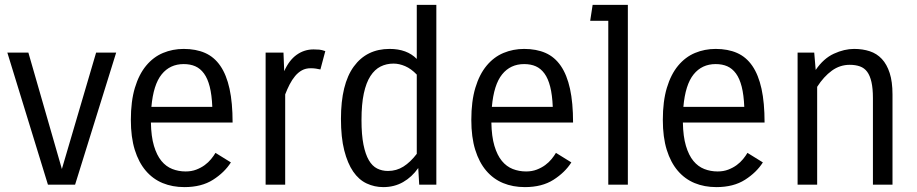

<svg xmlns="http://www.w3.org/2000/svg" viewBox="-20 -755 3749 785"><path d="M455 -540 287 0H176L10 -540H96L233 -64L373 -540Z M924 -91Q898 -50 851 -20Q804 10 734 10Q685 10 645 -6.5Q605 -23 576 -57Q547 -91 531 -142.5Q515 -194 515 -265Q515 -341 531.5 -396Q548 -451 577.5 -486.5Q607 -522 646.5 -538.5Q686 -555 731 -555Q781 -555 818.5 -538.5Q856 -522 881 -485.5Q906 -449 918.5 -392Q931 -335 931 -254H597Q598 -197 609.5 -158.5Q621 -120 640 -97Q659 -74 684.5 -64Q710 -54 739 -54Q763 -54 782.5 -61.5Q802 -69 817 -80Q832 -91 843 -104.5Q854 -118 861 -130ZM731 -493Q675 -493 641 -451Q607 -409 599 -318H848Q846 -367 837.5 -400.5Q829 -434 814 -454.5Q799 -475 778.5 -484Q758 -493 731 -493Z M1066 0V-540H1139L1142 -464Q1162 -509 1193 -531Q1224 -553 1262 -553Q1276 -553 1286 -552Q1296 -551 1310 -546L1290 -471Q1281 -473 1271.5 -474.5Q1262 -476 1250 -476Q1230 -476 1214.5 -467.5Q1199 -459 1186.5 -444Q1174 -429 1164 -409.5Q1154 -390 1146 -369V0Z M1374 -269Q1374 -411 1426.5 -483Q1479 -555 1573 -555Q1644 -555 1684 -514V-735H1764V0H1694L1690 -68Q1664 -31 1628 -10.5Q1592 10 1547 10Q1511 10 1479 -5Q1447 -20 1424 -53.5Q1401 -87 1387.5 -140Q1374 -193 1374 -269ZM1566 -56Q1601 -56 1629.5 -74Q1658 -92 1684 -126V-450Q1661 -474 1636.5 -484.5Q1612 -495 1589 -495Q1560 -495 1536 -483Q1512 -471 1494.5 -444Q1477 -417 1467.5 -373Q1458 -329 1458 -264Q1458 -204 1466 -164Q1474 -124 1488 -100Q1502 -76 1522 -66Q1542 -56 1566 -56Z M2316 -91Q2290 -50 2243 -20Q2196 10 2126 10Q2077 10 2037 -6.5Q1997 -23 1968 -57Q1939 -91 1923 -142.5Q1907 -194 1907 -265Q1907 -341 1923.5 -396Q1940 -451 1969.5 -486.5Q1999 -522 2038.5 -538.5Q2078 -555 2123 -555Q2173 -555 2210.5 -538.5Q2248 -522 2273 -485.5Q2298 -449 2310.5 -392Q2323 -335 2323 -254H1989Q1990 -197 2001.5 -158.5Q2013 -120 2032 -97Q2051 -74 2076.5 -64Q2102 -54 2131 -54Q2155 -54 2174.5 -61.5Q2194 -69 2209 -80Q2224 -91 2235 -104.5Q2246 -118 2253 -130ZM2123 -493Q2067 -493 2033 -451Q1999 -409 1991 -318H2240Q2238 -367 2229.5 -400.5Q2221 -434 2206 -454.5Q2191 -475 2170.5 -484Q2150 -493 2123 -493Z M2467 -670H2393L2403 -735H2547V0H2467Z M3099 -91Q3073 -50 3026 -20Q2979 10 2909 10Q2860 10 2820 -6.5Q2780 -23 2751 -57Q2722 -91 2706 -142.5Q2690 -194 2690 -265Q2690 -341 2706.5 -396Q2723 -451 2752.5 -486.5Q2782 -522 2821.5 -538.5Q2861 -555 2906 -555Q2956 -555 2993.5 -538.5Q3031 -522 3056 -485.5Q3081 -449 3093.5 -392Q3106 -335 3106 -254H2772Q2773 -197 2784.5 -158.5Q2796 -120 2815 -97Q2834 -74 2859.5 -64Q2885 -54 2914 -54Q2938 -54 2957.5 -61.5Q2977 -69 2992 -80Q3007 -91 3018 -104.5Q3029 -118 3036 -130ZM2906 -493Q2850 -493 2816 -451Q2782 -409 2774 -318H3023Q3021 -367 3012.5 -400.5Q3004 -434 2989 -454.5Q2974 -475 2953.5 -484Q2933 -493 2906 -493Z M3241 0V-540H3309L3315 -469Q3347 -516 3389.5 -535.5Q3432 -555 3472 -555Q3507 -555 3536 -545.5Q3565 -536 3585.5 -514Q3606 -492 3617.5 -456.5Q3629 -421 3629 -369V0H3549V-354Q3549 -393 3543 -419.5Q3537 -446 3525.5 -461.5Q3514 -477 3496 -483.5Q3478 -490 3454 -490Q3414 -490 3381 -466Q3348 -442 3321 -400V0Z"/></svg>

Font: Carrois Gothic
Style: Regular
Weight: 400
Designer: Ralph du Carrois
Foundry: Ralph du Carrois
Version: Version 1.001